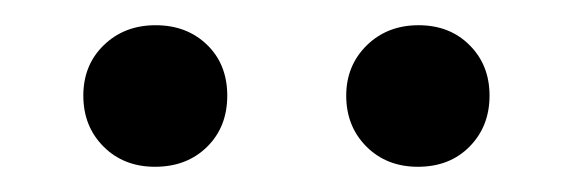

<svg xmlns="http://www.w3.org/2000/svg" viewBox="-20 -670 457 153"><path d="M103.5 -537.1Q78.6 -537.1 62.5 -553.2Q46.4 -569.3 46.4 -593.8Q46.4 -618.2 62.7 -634Q79.1 -649.9 104 -649.9Q128.9 -649.9 145 -634.3Q161.1 -618.7 161.1 -593.8Q161.1 -568.8 145 -553Q128.9 -537.1 103.5 -537.1ZM313 -537.1Q288.1 -537.1 272 -553.2Q255.9 -569.3 255.9 -593.8Q255.9 -617.7 272.2 -633.8Q288.6 -649.9 313.5 -649.9Q338.4 -649.9 354.2 -634Q370.1 -618.2 370.1 -593.8Q370.1 -569.3 354.2 -553.2Q338.4 -537.1 313 -537.1Z"/></svg>

Font: Kameron SemiBold
Style: Regular
Weight: 600
Designer: Vernon Adams
Foundry: Vernon Adams
Version: Version 1.100